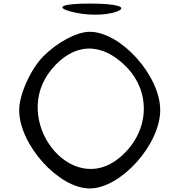

<svg xmlns="http://www.w3.org/2000/svg" viewBox="-20 -1026 971 1081"><path d="M88 -406C88 -212 310 35 485 35C660 35 882 -212 882 -406C882 -600 660 -847 485 -847C413 -847 304 -789 225 -710C153 -638 88 -494 88 -406ZM270 -635C394 -785 549 -792 688 -653C836 -505 821 -278 653 -138C378 91 36 -353 270 -635ZM375 -962C463 -937 577 -937 640 -962C702 -987 635 -1006 485 -1006C335 -1006 287 -987 375 -962Z"/></svg>

Font: Venom Sans
Style: Regular
Weight: 400
Version: Version 1.001